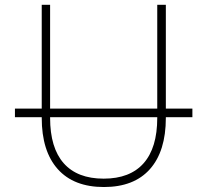

<svg xmlns="http://www.w3.org/2000/svg" viewBox="-20 -752 843 784"><path d="M622.1 -273.4H184.6V-270.5Q184.6 -148.4 240.2 -85.4Q295.9 -22.5 403.3 -22.5Q510.7 -22.5 566.4 -85.4Q622.1 -148.4 622.1 -270.5ZM41 -273.4V-308.6H150.4V-732.4H184.6V-308.6H622.1V-732.4H657.2V-308.6H765.6V-273.4H657.2V-270.5Q657.2 -134.8 592.3 -61.5Q527.3 11.7 404.3 11.7Q281.2 11.7 215.8 -61.5Q150.4 -134.8 150.4 -270.5V-273.4Z"/></svg>

Font: Gen Shin Gothic ExtraLight
Style: Regular
Weight: 100
Designer: [Source Han Sans]
Ryoko NISHIZUKA  (kana & ideographs); Paul D. Hunt (Latin, Greek & Cyrillic); Wenlong ZHANG  (bopomofo
Version: Version 1.002.20150607